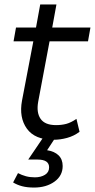

<svg xmlns="http://www.w3.org/2000/svg" viewBox="-20 -621 427 864"><path d="M221 8Q137 8 101 -42Q65 -92 79 -168L130 -435H41L52 -497H142L161 -601H234L215 -497H387L376 -435H203L152 -164Q143 -115 162.5 -86.5Q182 -58 232 -58Q257 -58 278 -63.5Q299 -69 324 -86L338 -28Q313 -9 282 -0.5Q251 8 221 8ZM133 223Q102 223 79.5 217Q57 211 39 200L61 158Q78 167 96.5 172Q115 177 137 177Q164 177 182.5 165.5Q201 154 201 132Q201 97 149 97H107L185 -18H240L192 55Q225 60 243.5 78Q262 96 262 126Q262 170 225 196.5Q188 223 133 223Z"/></svg>

Font: Livvic
Style: Italic
Weight: 400
Italic angle: -10°
Designer: Jacques Le Bailly, Baron von Fonthausen
Version: Version 1.001; ttfautohint (v1.8.2)